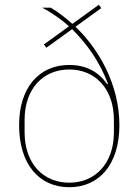

<svg xmlns="http://www.w3.org/2000/svg" viewBox="-20 -772 584 804"><path d="M394 -752 283 -672C250 -701 223 -722 192 -740H156C198 -719 242 -686 269 -662L164 -586L174 -572L282 -650C342 -590 397 -516 432 -421L429 -419C393 -472 339 -500 270 -500C145 -500 60 -407 60 -248C60 -83 145 12 270 12C395 12 480 -83 480 -248C480 -420 391 -570 296 -660L404 -738ZM270 -7C161 -7 83 -87 83 -218V-270C83 -401 161 -481 270 -481C379 -481 457 -400 457 -270V-218C457 -88 379 -7 270 -7Z"/></svg>

Font: IBM Plex Thai Looped Thin
Style: Regular
Weight: 100
Designer: Mike Abbink, Paul van der Laan, Pieter van Rosmalen, Ben Mitchell, Mark Frömberg
Foundry: Bold Monday
Version: Version 1.0